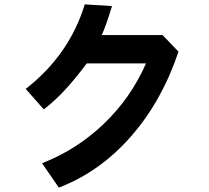

<svg xmlns="http://www.w3.org/2000/svg" viewBox="-20 -733 960 881"><path d="M799 -496Q723 -269 581 -107Q439 55 250 128L173 16Q332 -46 456 -164.5Q580 -283 650 -442H378Q329 -376 281.5 -324Q234 -272 181 -231L98 -325Q298 -481 369 -713L494 -705Q466 -614 447 -572H726Z"/></svg>

Font: BM Euljiro oraeorae
Style: Regular
Weight: 400
Designer: Bongjin Kim; Bomjun Kim; Myungsoo Han; Hyesun Chae; Mikyoung Jeong; Wujin Sim; Minjae Kang; Suwha Jang;
Foundry: Sandoll Inc.
Version: Version 1.000;hotconv 1.0.109;makeexe 2.5.65596